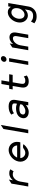

<svg xmlns="http://www.w3.org/2000/svg" viewBox="1800 -2486 883 4522"><g transform="rotate(-90 2241.0 -224.5)"><path d="M510 -425C484 -438 474 -447 416 -447C346 -447 294 -408 256 -360L273 -456L178 -396L110 0H194L227 -191C236 -244 260 -287 288 -316C315 -343 350 -365 394 -365C439 -365 446 -359 462 -347L466 -344L515 -422Z M1151 -187 1158 -225C1181 -356 1090 -462 970 -462C850 -462 721 -357 698 -226C675 -95 768 11 888 11C965 11 1047 -36 1102 -106L1106 -111L1102 -114C1102 -114 1043 -141 1000 -108C971 -85 937 -70 902 -70C835 -70 785 -119 779 -187ZM792 -262C821 -330 888 -381 956 -381C1024 -381 1073 -331 1077 -262Z M1447 0 1559 -646 1465 -585 1364 0Z M1803 -401 1836 -336 1841 -340C1882 -372 1919 -381 1981 -381C2052 -381 2076 -359 2065 -298L2060 -266C2046 -272 2005 -288 1956 -288C1841 -288 1739 -246 1720 -135C1705 -46 1770 11 1872 11C1942 11 2005 -34 2031 -55L2021 0H2097L2148 -298C2167 -409 2114 -462 1995 -462C1909 -462 1856 -440 1808 -404ZM1807 -136C1817 -193 1874 -209 1942 -209C1990 -209 2034 -194 2047 -189L2039 -143C2029 -133 1963 -68 1889 -68C1832 -68 1799 -89 1807 -136Z M2725 -33 2701 -105 2696 -102C2663 -81 2656 -70 2598 -70C2539 -70 2519 -104 2530 -168L2564 -367H2739L2754 -449H2579L2610 -632H2524L2493 -449H2411L2396 -367H2478L2443 -160C2426 -50 2479 11 2584 11C2653 11 2684 -8 2721 -31Z M3102 -512C3139 -512 3175 -541 3181 -578C3187 -615 3162 -644 3125 -644C3088 -644 3053 -615 3047 -578C3041 -541 3065 -512 3102 -512ZM3134 -451H3051L2973 0H3056Z M3735 -283C3751 -378 3712 -443 3622 -443C3557 -443 3504 -404 3465 -356L3479 -437L3385 -376L3320 0H3404L3436 -187C3445 -240 3471 -283 3499 -312C3524 -339 3559 -361 3600 -361C3646 -361 3660 -325 3651 -273L3604 0H3686Z M4063 -240C4077 -323 4137 -397 4208 -397C4289 -397 4324 -331 4308 -240C4295 -164 4234 -88 4154 -88C4079 -88 4050 -164 4063 -240ZM3976 -245C3951 -103 4041 -9 4136 -9C4197 -9 4244 -38 4281 -79L4266 6C4254 75 4207 114 4137 114C4090 114 4051 112 4000 68L3995 64L3954 144L3957 146C4020 193 4068 197 4123 197C4249 197 4331 109 4348 12L4431 -471H4352L4341 -408C4318 -448 4279 -482 4217 -482C4095 -482 3996 -363 3976 -245Z"/></g></svg>

Font: Charger Monospace
Style: Regular
Weight: 400
Designer: Jasper
Foundry: Cannot Into Space Fonts
Version: Version 0.980